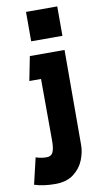

<svg xmlns="http://www.w3.org/2000/svg" viewBox="-106 -755 558 1035"><g transform="rotate(-10 173.0 -237.5)"><path d="M286 -708V-547H115V-708ZM110 233Q45 233 -4 217L30 73Q58 83 89 83Q114 83 123.5 63Q133 43 133 0L132 -338H68L94 -470H284L283 51Q283 89 266.5 131Q250 173 211.5 203Q173 233 110 233Z"/></g></svg>

Font: Kreadon
Style: Regular
Weight: 400
Designer: kohakuno
Foundry: StudioGnu
Version: Version 1.000;Glyphs 3.1.2 (3151)